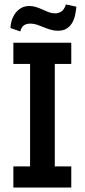

<svg xmlns="http://www.w3.org/2000/svg" viewBox="-20 -842 381 862"><path d="M40 0V-95H115V-555H40V-650H300V-555H226V-95H300V0ZM323 -812Q321 -791 316.5 -771.5Q312 -752 302.5 -737Q293 -722 278 -713Q263 -704 240 -704Q222 -704 206 -709Q190 -714 175.5 -720Q161 -726 146.5 -731Q132 -736 116 -736Q100 -736 88.5 -729Q77 -722 71 -701L27 -716Q27 -729 31.5 -746Q36 -763 46 -778.5Q56 -794 72.5 -804.5Q89 -815 112 -815Q128 -815 143 -810Q158 -805 172 -798.5Q186 -792 199.5 -787Q213 -782 228 -782Q242 -782 255 -790Q268 -798 276 -822Z"/></svg>

Font: Zilla Slab SemiBold
Style: Regular
Weight: 600
Designer: Typotheque.com
Foundry: Typotheque type foundry
Version: Version 1.1; 2017